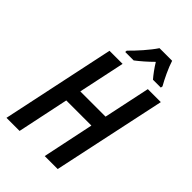

<svg xmlns="http://www.w3.org/2000/svg" viewBox="-271 -1037 1140 1140"><g transform="rotate(45 298.5 -467.5)"><path d="M237 -775H308C338 -798 372 -827 407 -862C427 -829 451 -797 470 -775H536L538 -787C516 -825 484 -892 471 -935H365C334 -888 279 -827 238 -787ZM15 0H125L193 -324H404L336 0H445L597 -714H488L426 -421H214L276 -714H166Z"/></g></svg>

Font: Noto Sans Display SemiCondensed Medium
Style: Italic
Weight: 500
Width: 4
Italic angle: -12°
Designer: Monotype Design Team
Foundry: Monotype Imaging Inc.
Version: Version 1.900